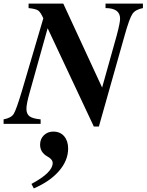

<svg xmlns="http://www.w3.org/2000/svg" viewBox="-47 -689 815 1068"><path d="M305 -669 521 -202 602 -491Q621 -562 621 -585Q621 -644 540 -644V-669H748V-644Q706 -636 689.5 -611.5Q673 -587 646 -491L503 15H475L218 -532L119 -178Q100 -112 100 -84Q100 -55 117.5 -42Q135 -29 179 -25V0H-27V-25Q15 -33 29 -55Q43 -77 74 -180L194 -587Q179 -621 165.5 -630.5Q152 -640 112 -644V-669ZM141 359 128 334Q246 271 246 218Q246 197 216 181Q176 158 176 116Q176 84 197 63.5Q218 43 249 43Q288 43 310 69Q332 95 332 137Q332 204 281 262.5Q230 321 141 359Z"/></svg>

Font: STIX
Style: Bold Italic
Weight: 700
Italic angle: -16.33°
Designer: MicroPress Inc., with final additions and corrections provided by Coen Hoffman, Elsevier (retired)
Version: Version 1.1.1